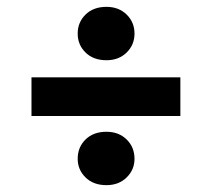

<svg xmlns="http://www.w3.org/2000/svg" viewBox="-20 -572 619 561"><path d="M72 -233V-346H507V-233ZM291 -31Q253 -31 230 -53.5Q207 -76 207 -108Q207 -142 230 -164.5Q253 -187 291 -187Q327 -187 350 -164.5Q373 -142 373 -108Q373 -76 350 -53.5Q327 -31 291 -31ZM291 -396Q253 -396 230 -418.5Q207 -441 207 -474Q207 -507 230 -529.5Q253 -552 291 -552Q327 -552 350 -529.5Q373 -507 373 -474Q373 -441 350 -418.5Q327 -396 291 -396Z"/></svg>

Font: DM Sans 24pt
Style: Bold
Weight: 700
Designer: Colophon Foundry, Jonny Pinhorn
Foundry: Colophon Foundry
Version: Version 4.004;gftools[0.9.30]